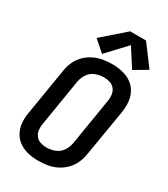

<svg xmlns="http://www.w3.org/2000/svg" viewBox="-234 -1080 1045 1194"><g transform="rotate(30 288.0 -483.5)"><path d="M243 8Q276 8 309 2.5Q342 -3 373 -18.5Q404 -34 429 -59Q454 -84 468 -115.5Q482 -147 487 -179L543 -514Q549 -552 546 -588.5Q543 -625 526 -656Q509 -687 480 -707Q451 -727 415 -735Q379 -743 342 -743Q310 -743 277 -737.5Q244 -732 212.5 -716.5Q181 -701 156 -676Q131 -651 117 -619.5Q103 -588 98 -556L43 -221Q36 -184 39 -147Q42 -110 59 -79Q76 -48 105 -28Q134 -8 170 0Q206 8 243 8ZM245 -89Q222 -89 201 -96Q180 -103 167 -120.5Q154 -138 151.5 -160.5Q149 -183 153 -205L208 -540Q213 -570 231.5 -597Q250 -624 280 -635Q310 -646 340 -646Q363 -646 384 -639Q405 -632 418 -614.5Q431 -597 433.5 -575Q436 -553 432 -530L377 -195Q372 -165 353.5 -138Q335 -111 305 -100Q275 -89 245 -89ZM255 -766 383 -903 467 -773 560 -828 450 -975H336L176 -835Z"/></g></svg>

Font: Iosevka Sparkle SmBdObl
Style: Regular
Weight: 600
Italic angle: -9°
Designer: Belleve Invis
Foundry: Belleve Invis
Version: Version 4.5.0; ttfautohint (v1.8.3)